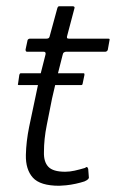

<svg xmlns="http://www.w3.org/2000/svg" viewBox="-20 -596 372 616"><path d="M41 -323Q38 -323 37.5 -324.5Q37 -326 38 -328L42 -356Q43 -359 44 -360Q45 -361 48 -361H247Q250 -361 250.5 -360Q251 -359 251 -356L245 -327Q245 -326 244 -324.5Q243 -323 240 -323ZM170 0Q109 0 85.5 -26Q62 -52 63 -99Q64 -142 73.5 -189Q83 -236 94 -286Q101 -321 109 -354Q117 -387 126 -421Q128 -430 120 -430H67Q64 -430 63 -432Q62 -434 62 -437L68 -465Q68 -468 70.5 -470Q73 -472 76 -472H129Q134 -472 136.5 -474Q139 -476 140 -482L164 -570Q166 -576 170 -576H213Q216 -576 218 -574.5Q220 -573 219 -570L196 -483Q194 -477 195 -474.5Q196 -472 201 -472H327Q331 -472 331.5 -470.5Q332 -469 331 -465L326 -437Q326 -435 323.5 -432.5Q321 -430 318 -430H192Q189 -430 185.5 -428Q182 -426 181 -420Q172 -386 163.5 -351Q155 -316 147 -280Q139 -239 130 -194.5Q121 -150 121 -108Q120 -77 135 -61Q150 -45 189 -45Q204 -45 219.5 -48.5Q235 -52 252 -57Q258 -61 259.5 -60Q261 -59 263 -54L265 -28Q267 -21 251 -14Q239 -10 223 -6.5Q207 -3 192 -1.5Q177 0 170 0Z"/></svg>

Font: Glory Light
Style: Italic
Weight: 300
Italic angle: -12°
Version: Version 1.011